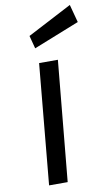

<svg xmlns="http://www.w3.org/2000/svg" viewBox="-105 -1028 612 1078"><g transform="rotate(-10 201.0 -488.5)"><path d="M84 0 148 -686H255.1L190 0ZM140.8 -771.5 121.4 -845.3 374.5 -977.4 401.8 -875.4Z"/></g></svg>

Font: Karla
Style: Italic
Weight: 400
Italic angle: -8°
Designer: Jonathan Pinhorn
Version: Version 2.004;gftools[0.9.33]